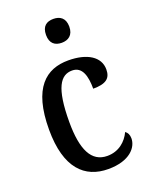

<svg xmlns="http://www.w3.org/2000/svg" viewBox="-144 -836 724 923"><g transform="rotate(-20 218.0 -374.5)"><path d="M245 -637C278 -637 305 -654 305 -698C305 -743 278 -759 245 -759C211 -759 186 -743 186 -698C186 -654 211 -637 245 -637ZM248 10C359 10 402 -46 402 -91C402 -110 395 -122 384 -130C364 -87 324 -51 265 -51C184 -51 148 -125 148 -266C148 -443 186 -495 245 -495C297 -495 311 -442 311 -378C378 -378 402 -399 402 -444C402 -508 341 -547 244 -547C131 -547 44 -480 44 -265C44 -68 128 10 248 10Z"/></g></svg>

Font: Noto Serif Devanagari Condensed Medium
Style: Regular
Weight: 500
Width: 3
Designer: Universal Thirst, Indian Type Foundry and the Monotype Design Team
Foundry: Monotype Imaging Inc.
Version: Version 2.004